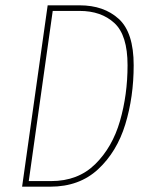

<svg xmlns="http://www.w3.org/2000/svg" viewBox="-20 -701 565 721"><path d="M482 -456Q482 -337 450.5 -234Q419 -131 348.5 -65.5Q278 0 169 0H63L159 -681H279Q370 -681 426 -630Q482 -579 482 -456ZM178 -660 88 -21H172Q273 -21 337.5 -84.5Q402 -148 430.5 -246.5Q459 -345 459 -456Q459 -569 409.5 -614.5Q360 -660 279 -660Z"/></svg>

Font: Fira Sans Extra Condensed Thin
Style: Italic
Weight: 250
Width: 3
Italic angle: -8°
Designer: Carrois Corporate & Edenspiekermann AG
Foundry: Carrois Corporate GbR & Edenspiekermann AG
Version: Version 4.203